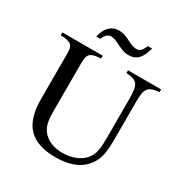

<svg xmlns="http://www.w3.org/2000/svg" viewBox="-195 -999 1111 1163"><g transform="rotate(30 361.0 -417.5)"><path d="M505 -849C488 -812 475 -799 452 -799C437 -799 418 -804 399 -814L375 -826C351 -838 327 -844 305 -844C255 -844 219 -808 204 -743H233C244 -774 261 -789 284 -789C296 -789 310 -785 325 -778L348 -767C389 -747 404 -743 429 -743C484 -743 513 -773 534 -849ZM705 -662H473V-643C554 -638 567 -616 567 -513V-250C567 -169 563 -129 530 -89C498 -52 442 -30 378 -30C321 -30 279 -47 250 -75C210 -114 206 -159 206 -237V-549C206 -624 217 -636 297 -643V-662H14V-643C93 -637 104 -626 104 -559V-249C104 -143 130 -73 185 -32C226 -1 282 14 355 14C447 14 515 -11 557 -59C602 -110 611 -164 611 -261V-516C611 -611 621 -635 705 -643Z"/></g></svg>

Font: STIXGeneral
Style: Regular
Weight: 400
Designer: MicroPress Inc., with final additions and corrections provided by Coen Hoffman, Elsevier (retired)
Version: Version 1.1.0